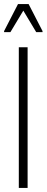

<svg xmlns="http://www.w3.org/2000/svg" viewBox="-23 -919 228 939"><path d="M69 0V-688H112V0ZM-3 -762V-767L65 -899H117L185 -767V-762H154L91 -867L28 -762Z"/></svg>

Font: Saira ExtraCondensed ExtraLight
Style: Regular
Weight: 250
Width: 2
Designer: Hector Gatti with collaboration of the Omnibus-Type team
Foundry: Omnibus-Type
Version: Version 1.101